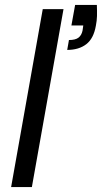

<svg xmlns="http://www.w3.org/2000/svg" viewBox="-20 -757 413 777"><path d="M25 0 153 -720H237L109 0ZM252 -555 259 -595Q285 -595 297.5 -604.5Q310 -614 314 -633L317 -654H269L284 -737H372Q373 -711 372.5 -692Q372 -673 368 -653Q359 -601 329 -578Q299 -555 252 -555Z"/></svg>

Font: DM Sans 20pt
Style: Italic
Weight: 400
Italic angle: -10°
Version: Version 4.004;gftools[0.9.30]